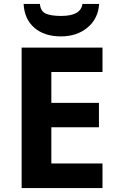

<svg xmlns="http://www.w3.org/2000/svg" viewBox="-20 -956 600 976"><path d="M100 -936H183Q186 -899 212.5 -887Q239 -875 291 -875Q391 -875 399 -936H484Q479 -861 425 -816Q371 -771 290 -771Q205 -771 154.5 -815Q104 -859 100 -936ZM90 -714H501V-590H241V-433H483V-309H241V-125H501V0H90Z"/></svg>

Font: OpenSansMMV
Style: Bold
Weight: 700
Foundry: Ascender Corporation
Version: Version 4.001